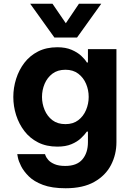

<svg xmlns="http://www.w3.org/2000/svg" viewBox="-20 -792 703 1024"><path d="M270 -592 141 -772H260L331 -668L401 -772H520L391 -592ZM330 212Q257 212 209 194Q161 176 133.5 148.5Q106 121 92.5 94Q79 67 75.5 48.5Q72 30 72 30H220Q220 30 223.5 39.5Q227 49 238 61.5Q249 74 271 83.5Q293 93 328 93Q390 93 419.5 58Q449 23 449 -34V-90H443Q432 -74 412 -55Q392 -36 361 -23Q330 -10 286 -10Q227 -10 183 -32.5Q139 -55 110 -93Q81 -131 66 -178Q51 -225 51 -275Q51 -324 66 -371.5Q81 -419 110 -457Q139 -495 183 -517.5Q227 -540 286 -540Q330 -540 361.5 -526.5Q393 -513 413 -494.5Q433 -476 443 -459H449V-530H601V-34Q601 32 572 88Q543 144 483 178Q423 212 330 212ZM329 -130Q370 -130 397.5 -151Q425 -172 439 -205.5Q453 -239 453 -275Q453 -312 439 -345Q425 -378 397.5 -399Q370 -420 329 -420Q287 -420 259.5 -399Q232 -378 218 -345Q204 -312 204 -275Q204 -239 218 -205.5Q232 -172 259.5 -151Q287 -130 329 -130Z"/></svg>

Font: Be Vietnam Pro
Style: Bold
Weight: 700
Designer: Lam Bao, Tony Le, Vietanh Nguyen
Foundry: Yellow Type Foundry
Version: Version 1.002; ttfautohint (v1.8.3)